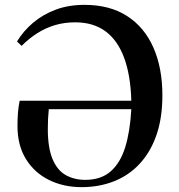

<svg xmlns="http://www.w3.org/2000/svg" viewBox="-20 -757 739 791"><path d="M316 14Q242 14 182 -15.5Q122 -45 87 -101.5Q52 -158 52 -238Q52 -266 54 -292Q56 -318 61 -342H521Q518 -448 491 -520Q464 -592 414 -628.5Q364 -665 290 -665Q245 -665 206.5 -653.5Q168 -642 134 -620.5Q100 -599 69 -568L50 -586Q76 -629 116 -663Q156 -697 209 -717Q262 -737 328 -737Q432 -737 503.5 -691Q575 -645 612 -561Q649 -477 649 -364Q649 -272 625 -202Q601 -132 556.5 -83.5Q512 -35 450.5 -10.5Q389 14 316 14ZM331 -16Q396 -16 436 -51Q476 -86 496 -151Q516 -216 521 -307H181Q179 -286 178 -268Q177 -250 177 -226Q177 -147 197 -100.5Q217 -54 252 -35Q287 -16 331 -16Z"/></svg>

Font: Literata 60pt Medium
Style: Regular
Weight: 500
Designer: Latin by Veronika Burian and Jose Scaglione. Greek by Irene Vlachou. Cyrillic by Vera Evstafieva.
Foundry: TypeTogether
Version: Version 3.103;gftools[0.9.29]